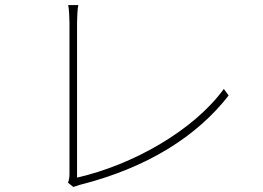

<svg xmlns="http://www.w3.org/2000/svg" viewBox="-20 -747 1040 760"><path d="M270 -7C279 -10 288 -12 295 -15C564 -83 760 -208 885 -369L866 -395C746 -230 505 -94 285 -44V-659C285 -678 287 -716 290 -727H250C253 -716 255 -674 255 -658V-57C255 -41 252 -31 249 -24Z"/></svg>

Font: SSpoqa Han Sans Neo Thin
Style: Regular
Weight: 100
Designer: [Spoqa Han Sans Neo] Dong-huui Kim  Younghwa Kang  Yujin Lee  [Noto Sans] Ryoko NISHIZUKA  (kana & ideographs); Paul D. 
Foundry: Spoqa (http://www.spoqa-han-sans.com)
Version: Version 1.000